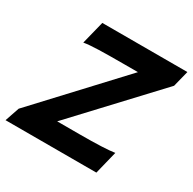

<svg xmlns="http://www.w3.org/2000/svg" viewBox="-157 -869 1031 1028"><g transform="rotate(30 358.5 -355.0)"><path d="M691.9 -610.8 245.1 -132.8H384.3Q540 -132.8 599.1 -142.1L564 0H2.4L32.7 -88.4L487.8 -577.1H407.2Q304.2 -577.1 245.8 -575.4Q187.5 -573.7 155.3 -567.9L190.9 -710H716.8Z"/></g></svg>

Font: Lesson One Extra
Style: Italic
Weight: 800
Italic angle: -14°
Designer: But Ko, Victor Gaultney, Annie Olsen, Julie Remington, Don Collingsworth, Eric Hays, Becca Hirsbrunner
Version: Version 1.100